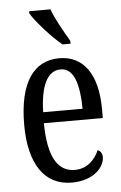

<svg xmlns="http://www.w3.org/2000/svg" viewBox="-55 -805 540 854"><g transform="rotate(-5 215.5 -378.0)"><path d="M243 -606H279V-619C256 -657 219 -721 203 -766H108V-756C128 -721 198 -642 243 -606ZM231 10C333 10 378 -50 378 -91C378 -109 369 -119 358 -124C339 -81 304 -45 249 -45C173 -45 131 -114 130 -264H393V-304C393 -462 329 -546 223 -546C108 -546 42 -452 42 -264C42 -90 109 10 231 10ZM307 -313H131C134 -430 165 -496 225 -496C284 -496 306 -422 307 -313Z"/></g></svg>

Font: Noto Serif Tamil ExtraCondensed
Style: Italic
Weight: 400
Width: 2
Italic angle: -12°
Designer: Indian Type Foundry, Tom Grace, and the Monotype Design Team
Foundry: Monotype Imaging Inc.
Version: Version 2.003